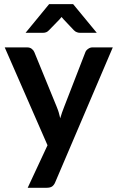

<svg xmlns="http://www.w3.org/2000/svg" viewBox="-20 -743 567 931"><path d="M428.2 -513.2H526.9L247.6 141.1Q242.7 153.3 233.4 160.6Q224.1 167.5 206.5 167.5H114.3L210.4 -38.6L2.9 -513.2H111.3Q125.5 -513.2 134.3 -505.9Q143.1 -499 146.5 -490.2L255.4 -224.1Q263.2 -204.6 265.1 -196.8Q266.6 -191.9 268.8 -182.6Q271 -173.3 272 -169.4L280.8 -197.3Q283.2 -204.1 291 -224.6L394 -490.2Q397.5 -499.5 407.7 -506.3Q417 -513.2 428.2 -513.2ZM334.5 -723.1 449.2 -584H366.7Q359.4 -584 352.5 -586.9Q345.7 -588.9 337.9 -596.7L289.1 -648.4Q283.2 -654.3 278.3 -660.6Q271.5 -651.9 268.1 -648.4L217.8 -596.7Q211.4 -589.8 204.6 -586.9Q197.3 -584 189.5 -584H104L218.3 -723.1Z"/></svg>

Font: Lato-SemiBold
Style: Bold
Weight: 500
Designer: Lukasz Dziedzic with Adam Twardoch and Botio Nikoltchev
Foundry: tyPoland Lukasz Dziedzic
Version: ""